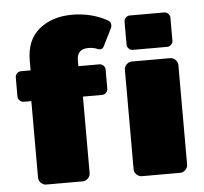

<svg xmlns="http://www.w3.org/2000/svg" viewBox="-52 -779 887 834"><g transform="rotate(-5 391.5 -362.5)"><path d="M500 -33.3V-466.7Q500 -480 510 -490Q520 -500 533.3 -500H700Q713.3 -500 723.3 -490Q733.3 -480 733.3 -466.7V-33.3Q733.3 -20 723.3 -10Q713.3 0 700 0H533.3Q520 0 510 -10Q500 -20 500 -33.3ZM516.7 -575V-675Q516.7 -685 524.2 -692.5Q531.7 -700 541.7 -700H691.7Q701.7 -700 709.2 -692.5Q716.7 -685 716.7 -675V-575Q716.7 -565 709.2 -557.5Q701.7 -550 691.7 -550H541.7Q531.7 -550 524.2 -557.5Q516.7 -565 516.7 -575ZM25 -391.7V-475Q25 -485 32.5 -492.5Q40 -500 50 -500H91.7V-541.7Q91.7 -632.5 148.3 -678.8Q205 -725 291.7 -725Q375.8 -725 444.2 -687.5Q458.3 -680 458.3 -665Q458.3 -658.3 454.2 -650L416.7 -575Q410.8 -565 401.7 -565Q395 -565 391.7 -566.7Q371.7 -575 350 -575Q300 -575 300 -525V-500H391.7Q401.7 -500 409.2 -492.5Q416.7 -485 416.7 -475V-391.7Q416.7 -381.7 409.2 -374.2Q401.7 -366.7 391.7 -366.7H308.3V-33.3Q308.3 -20 298.3 -10Q288.3 0 275 0H116.7Q103.3 0 93.3 -10Q83.3 -20 83.3 -33.3V-366.7H50Q40 -366.7 32.5 -374.2Q25 -381.7 25 -391.7Z"/></g></svg>

Font: BoonTook Mon
Style: Regular
Weight: 400
Designer: Sungsit Sawaiwan
Foundry: FontUni
Version: Version 3.0